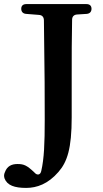

<svg xmlns="http://www.w3.org/2000/svg" viewBox="-56 -763 503 940"><path d="M72 157C124 157 179 138 230 79C273 30 295 -35 295 -189V-397C295 -487 295 -578 297 -666C297 -682 306 -691 321 -692L368 -695C383 -696 392 -705 392 -720C392 -735 383 -743 367 -743H73C57 -743 48 -735 48 -720C48 -705 57 -696 72 -695L135 -690C150 -689 159 -680 159 -663C163 -396 163 -285 163 -176C163 -62 160 14 146 74C142 94 126 97 113 82L111 80C76 47 61 40 30 40C1 40 -21 50 -32 80C-37 91 -37 99 -34 110C-21 145 16 157 72 157Z"/></svg>

Font: 寒蝉锦书宋Pro Soft
Style: Regular
Weight: 700
Designer: 寒蝉锦书宋{Warren} 思源宋体{Ryoko NISHIZUKA 西塚涼子 (kana & ideographs); Frank Grießhammer (Latin, Greek & Cyrillic); Wenlong ZHANG 
Foundry: Adobe & ChillType
Version: Version 2.000;Glyphs 3.1.1 (3135)